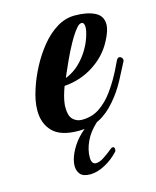

<svg xmlns="http://www.w3.org/2000/svg" viewBox="-98 -501 621 763"><g transform="rotate(-15 212.0 -119.0)"><path d="M179 15Q106 15 73.5 -18Q41 -51 41 -105Q41 -146 58 -195Q71 -235 93 -276.5Q115 -318 144 -353.5Q173 -389 208 -410.5Q243 -432 282 -432Q332 -432 363.5 -416.5Q395 -401 395 -366Q395 -340 374 -301Q346 -247 292 -212Q238 -177 171 -172Q156 -131 153 -105Q152 -100 152 -95.5Q152 -91 152 -86Q152 -53 167 -38.5Q182 -24 204 -24Q245 -24 276 -45Q307 -66 330.5 -98Q354 -130 371 -162Q381 -180 388 -195.5Q395 -211 399 -218Q404 -226 410 -226Q416 -226 421 -219.5Q426 -213 422 -205Q409 -179 386 -136Q363 -93 334 -60Q302 -22 265.5 -3.5Q229 15 179 15ZM184 -201Q229 -218 263.5 -262Q298 -306 310 -359Q311 -364 311.5 -368Q312 -372 312 -376Q312 -396 300 -396Q290 -396 279 -382Q263 -363 245 -330.5Q227 -298 213 -267Q199 -236 192 -220ZM179 194Q151 194 139 180.5Q127 167 127 146Q127 123 140 94.5Q153 66 175.5 40.5Q198 15 226 -1Q234 -6 240.5 -8Q247 -10 251 -10Q259 -10 260 -6Q261 -2 258 0Q225 30 209.5 63.5Q194 97 194 128Q194 157 213 157Q227 157 245.5 145Q264 133 282 118Q287 113 293 113Q300 113 300 124Q300 130 297 133Q272 160 240 177Q208 194 179 194Z"/></g></svg>

Font: Praise
Style: Regular
Weight: 400
Designer: Robert E. Leuschke
Foundry: Robert E. Leuschke
Version: Version 1.100; ttfautohint (v1.8.3)